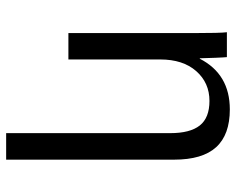

<svg xmlns="http://www.w3.org/2000/svg" viewBox="-93 -485 786 640"><g transform="rotate(90 300.0 -165.0)"><path d="M423.8 207.5V-339.4Q423.8 -405.8 398.2 -438Q372.6 -470.2 316.4 -470.2Q255.9 -470.2 217 -426Q178.2 -381.8 178.2 -306.2V0H90.3V-415.5Q90.3 -507.8 87.4 -528.3H170.4Q170.9 -525.9 171.4 -515.1Q171.9 -504.4 172.6 -490.5Q173.3 -476.6 174.3 -438H175.8Q227.1 -538.1 344.7 -538.1Q429.2 -538.1 470.7 -492.4Q512.2 -446.8 512.2 -352.1V207.5Z"/></g></svg>

Font: Courier New
Style: Regular
Weight: 400
Designer: Steve Matteson
Foundry: Ascender Corporation
Version: Version 2.00.3